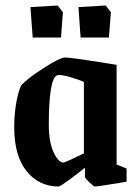

<svg xmlns="http://www.w3.org/2000/svg" viewBox="-20 -675 509 705"><path d="M100.1 -537.1 91.8 -648.9 191.9 -654.8 210.9 -629.9 204.1 -537.1ZM275.9 -537.1 268.1 -648.9 368.2 -654.8 387.2 -629.9 379.9 -537.1ZM195.8 9.8Q123 9.8 77.6 -46.6Q32.2 -103 32.2 -208Q32.2 -253.9 39.3 -295.4Q46.4 -336.9 57.1 -359.9Q74.7 -382.8 137.5 -423.3Q200.2 -463.9 219.2 -463.9Q242.7 -463.9 408.2 -437V-70.8L444.8 -56.2V-7.8Q341.3 9.8 328.1 9.8Q324.2 9.8 308.1 -5.6Q292 -21 292 -25.9V-59.1Q264.6 -37.1 232.7 -13.7Q200.7 9.8 195.8 9.8ZM212.9 -78.1Q218.8 -78.1 288.1 -111.8V-374Q265.6 -384.3 233.6 -393.1Q201.7 -401.9 190.9 -398.9Q159.2 -389.6 159.2 -216.8Q159.2 -153.8 176.8 -116Q194.3 -78.1 212.9 -78.1Z"/></svg>

Font: Grenze SemiBold
Style: Regular
Weight: 600
Designer: Renata Polastri
Foundry: Omnibus-Type
Version: Version 1.002;PS 001.002;hotconv 1.0.88;makeotf.lib2.5.64775